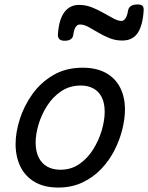

<svg xmlns="http://www.w3.org/2000/svg" viewBox="-20 -823 665 862"><path d="M241 19Q179 19 136 -6Q93 -31 71.5 -75.5Q50 -120 50 -176Q50 -229 69 -288.5Q88 -348 125.5 -400.5Q163 -453 219.5 -486Q276 -519 351 -519Q413 -519 455.5 -495.5Q498 -472 519.5 -429.5Q541 -387 541 -331Q541 -291 529.5 -243.5Q518 -196 494.5 -149.5Q471 -103 435 -65Q399 -27 350.5 -4Q302 19 241 19ZM251 -61Q300 -61 337 -87Q374 -113 399 -153.5Q424 -194 437 -238.5Q450 -283 450 -321Q450 -360 437 -386Q424 -412 400 -425.5Q376 -439 343 -439Q293 -439 255 -413.5Q217 -388 191.5 -348Q166 -308 153 -264Q140 -220 140 -183Q140 -144 153.5 -116.5Q167 -89 192 -75Q217 -61 251 -61ZM270 -640Q239 -640 240 -668Q244 -734 268.5 -767.5Q293 -801 335 -801Q365 -801 392.5 -790Q420 -779 444.5 -765Q469 -751 489.5 -740Q510 -729 526 -729Q535 -729 543 -740Q551 -751 555 -776Q560 -803 598 -803Q614 -803 620 -796.5Q626 -790 625 -776Q621 -710 598.5 -675.5Q576 -641 529 -641Q498 -641 471 -652Q444 -663 420.5 -677Q397 -691 377 -702Q357 -713 339 -713Q327 -713 319.5 -701.5Q312 -690 309 -666Q307 -653 297 -646.5Q287 -640 270 -640Z"/></svg>

Font: Playwrite CA
Style: Regular
Weight: 400
Designer: Veronika Burian, José Scaglione
Foundry: TypeTogether
Version: Version 1.002